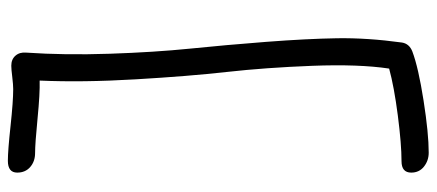

<svg xmlns="http://www.w3.org/2000/svg" viewBox="-334 -487 1121 493"><g transform="rotate(-90 226.5 -240.5)"><path d="M81.1 299.8Q60.5 299.8 45.2 287.6Q29.8 275.4 29.8 254.9Q29.8 230 59.1 230Q102.5 230 176.5 220.5Q250.5 210.9 296.9 198.2Q308.6 120.6 304 0.5Q299.3 -119.6 288.3 -218Q277.3 -316.4 269.3 -452.6Q261.2 -588.9 266.1 -699.2Q232.9 -698.2 168.5 -704.6Q104 -710.9 80.1 -710.9Q58.6 -710.9 44.2 -723.4Q29.8 -735.8 29.8 -756.8Q29.8 -780.8 60.1 -780.8Q86.4 -780.8 149.7 -773.9Q212.9 -767.1 244.1 -767.1Q254.9 -767.1 275.1 -769.5Q295.4 -772 304.2 -772Q320.8 -772 330.1 -761.2Q339.4 -750.5 337.9 -733.9Q331.1 -634.8 335 -519.5Q338.9 -404.3 348.1 -313.5Q357.4 -222.7 365.5 -117.9Q373.5 -13.2 374.8 64.5Q376 142.1 363.8 231Q360.8 250 340.8 257.8Q299.3 273.4 214.8 286.6Q130.4 299.8 81.1 299.8Z"/></g></svg>

Font: Shantell Sans Bouncy
Style: Regular
Weight: 300
Designer: Stephen Nixon, Anya Danilova, Shantell Martin
Foundry: Arrow Type
Version: Version 1.006;[9816181b4]